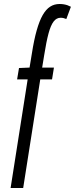

<svg xmlns="http://www.w3.org/2000/svg" viewBox="-20 -730 374 960"><path d="M181.3 -333.1 95.9 210H33L118.3 -333.1H65.5L75 -389.9L127.8 -392.1L139.4 -462.6Q150.1 -531.2 163.6 -578.5Q177 -625.9 193.6 -654.8Q210.3 -683.7 230.9 -696.8Q251.5 -710 277.9 -710Q289.1 -710 298.8 -708.4Q308.5 -706.8 317.3 -703.8Q326 -700.7 334.5 -696.2L311.6 -634.9Q303.7 -638.2 297.3 -639.7Q291 -641.2 283 -641.2Q262.6 -641.2 248.2 -622.5Q233.8 -603.9 222.7 -563Q211.7 -522.2 201.1 -455.2L190.8 -392.1H249.7L240.2 -333.1Z"/></svg>

Font: Georama ExtraCondensed Thin
Style: Italic
Weight: 100
Width: 2
Italic angle: -9°
Designer: Jean-Baptiste Levee
Foundry: Production Type
Version: Version 1.001